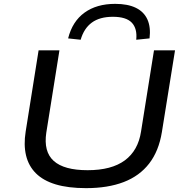

<svg xmlns="http://www.w3.org/2000/svg" viewBox="-20 -966 960 995"><path d="M426 9Q333 9 268.5 -10.5Q204 -30 166 -68Q128 -106 115 -160.5Q102 -215 113 -284L180 -705H288L220 -279Q205 -180 258.5 -132Q312 -84 434 -84Q558 -84 627 -135Q696 -186 711 -285L778 -705H887L819 -282Q803 -183 753 -118.5Q703 -54 621 -22.5Q539 9 426 9ZM398 -760 333 -767Q355 -855 418 -900.5Q481 -946 577 -946Q642 -946 684 -925.5Q726 -905 744 -865Q762 -825 755 -767L686 -760Q692 -818 663 -848.5Q634 -879 565 -879Q497 -879 456 -849Q415 -819 398 -760Z"/></svg>

Font: Nunito Sans 10pt Expanded Medium
Style: Italic
Weight: 500
Width: 7
Italic angle: -9°
Designer: Vernon Adams
Foundry: Vernon Adams
Version: Version 3.101;gftools[0.9.27]